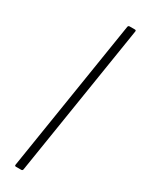

<svg xmlns="http://www.w3.org/2000/svg" viewBox="-180 -680 527 705"><g transform="rotate(30 83.5 -327.5)"><path d="M36 0Q30 0 31 -6L133 -649Q134 -655 140 -655H162Q168 -655 167 -649L65 -6Q64 0 58 0Z"/></g></svg>

Font: Sofia Sans Extra Condensed ExtraLight
Style: Italic
Weight: 250
Italic angle: -9°
Version: Version 4.100